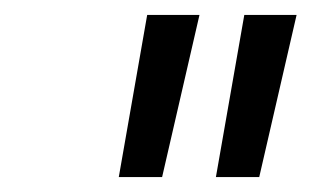

<svg xmlns="http://www.w3.org/2000/svg" viewBox="-20 -720 417 257"><path d="M307 -700H377L327 -483H269ZM177 -700H247L197 -483H139Z"/></svg>

Font: Overused Grotesk
Style: Italic
Weight: 400
Italic angle: -10°
Version: Version 0.003